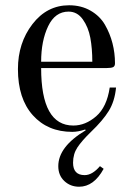

<svg xmlns="http://www.w3.org/2000/svg" viewBox="-20 -488 500 728"><path d="M136 -254H330Q330 -304 322.5 -344.5Q315 -385 294 -414.5Q273 -444 240 -444Q189 -444 162.5 -388.5Q136 -333 136 -254ZM48 -226Q48 -325 103 -396.5Q158 -468 242 -468Q288 -468 323.5 -447.5Q359 -427 378 -394Q397 -361 406.5 -324Q416 -287 416 -248Q416 -237 409 -233.5Q402 -230 385 -230H136Q136 -12 258 -12Q304 -12 344.5 -47Q385 -82 396 -156H420Q415 -104 392.5 -67.5Q370 -31 325 12Q290 46 273.5 71Q257 96 257 129Q257 176 301 176Q330 176 359 142L373 152Q336 220 280 220Q247 220 224 198.5Q201 177 201 142Q201 68 305 6L303 3Q276 12 254 12Q161 12 104.5 -51Q48 -114 48 -226Z"/></svg>

Font: Old Standard TT
Style: Regular
Weight: 400
Designer: Alexey Kryukov <alexios@thessalonica.org.ru>
Version: Version 2.2